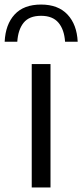

<svg xmlns="http://www.w3.org/2000/svg" viewBox="-58 -824 361 844"><path d="M81.5 0V-542.5H164V0ZM-37.5 -640.5Q-34 -716.5 6.2 -760.2Q46.5 -804 122.5 -804Q197.5 -804 238.8 -760Q280 -716 283.5 -640.5H228Q224.5 -694 199 -724.2Q173.5 -754.5 122.5 -754.5Q70.5 -754.5 46 -724.2Q21.5 -694 18 -640.5Z"/></svg>

Font: Encode Sans SmExp
Style: Regular
Weight: 400
Width: 6
Designer: Multiple Designers
Foundry: Impallari Type
Version: Version 3.002; ttfautohint (v1.8.3) -l 8 -r 50 -G 200 -x 14 